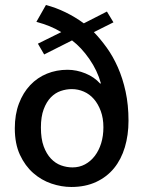

<svg xmlns="http://www.w3.org/2000/svg" viewBox="-20 -735 578 765"><path d="M249 -457Q285 -457 320.5 -442.5Q356 -428 379 -402L382 -403Q368 -454 336 -500Q304 -546 267 -574L156 -518L131 -561L224 -607Q201 -621 177.5 -630.5Q154 -640 125 -648L163 -715Q202 -705 241 -686Q280 -667 314 -642L406 -689L432 -646L354 -607Q380 -580 405 -545.5Q430 -511 449.5 -467Q469 -423 480.5 -370Q492 -317 492 -254Q492 -197 477.5 -148.5Q463 -100 434.5 -65Q406 -30 363 -10Q320 10 264 10Q225 10 185 -3.5Q145 -17 112.5 -45.5Q80 -74 59.5 -118Q39 -162 39 -224Q39 -279 55.5 -322.5Q72 -366 100.5 -396Q129 -426 167 -441.5Q205 -457 249 -457ZM266 -380Q244 -380 222 -372.5Q200 -365 182.5 -347Q165 -329 154 -299.5Q143 -270 143 -227Q143 -182 154 -152Q165 -122 183 -103Q201 -84 223.5 -76Q246 -68 269 -68Q296 -68 318.5 -80Q341 -92 357.5 -113.5Q374 -135 383 -164Q392 -193 392 -228Q392 -264 381.5 -292.5Q371 -321 354 -340.5Q337 -360 314 -370Q291 -380 266 -380Z"/></svg>

Font: Ek Mukta Medium
Style: Regular
Weight: 500
Designer: Girish Dalvi and Yashodeep Gholap
Foundry: Ek Type
Version: Version 2.538;PS 1.002;hotconv 16.6.51;makeotf.lib2.5.65220;